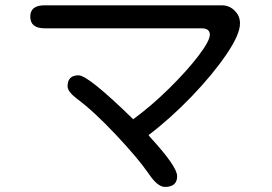

<svg xmlns="http://www.w3.org/2000/svg" viewBox="-20 -700 1040 734"><path d="M546.9 -38.1Q507.8 -94.7 422.9 -185.1Q337.9 -275.4 274.4 -322.3Q238.3 -349.6 238.3 -370.1Q238.3 -412.1 280.3 -412.1Q317.4 -412.1 489.3 -244.1Q558.6 -294.9 627 -362.3Q695.3 -429.7 738.8 -486.8Q782.2 -543.9 782.2 -567.4Q782.2 -591.8 750 -591.8H150.4Q95.7 -591.8 95.7 -636.7Q95.7 -679.7 150.4 -679.7H827.1Q859.4 -679.7 879.9 -656.2Q897.5 -637.7 897.5 -610.4Q897.5 -568.4 845.7 -492.2Q793.9 -416 712.9 -331.5Q631.8 -247.1 547.9 -183.6L554.7 -174.8Q657.2 -63.5 657.2 -26.4Q657.2 14.6 610.4 14.6Q582 14.6 546.9 -38.1Z"/></svg>

Font: jf-openhuninn-2.1
Style: Regular
Weight: 400
Designer: [Kosugi Maru]
Designed by MOTOYA      

[Varela Round]
Joe Prince (Latin component); Avraham Cornfeld (Hebrew component)
Foundry: justfont Co., Ltd.
Version: 2.1